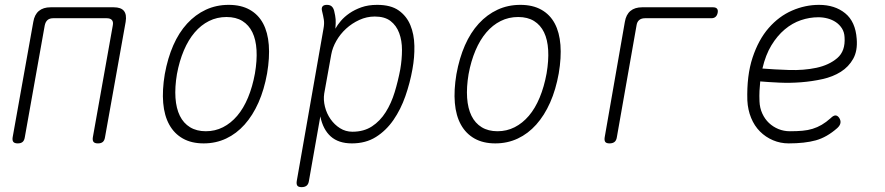

<svg xmlns="http://www.w3.org/2000/svg" viewBox="-20 -580 3640 790"><path d="M53 10Q40 10 35 4Q30 -2 32 -15L117 -490Q122 -520 140 -535Q158 -550 188 -550H448Q478 -550 490 -535Q502 -520 497 -490L412 -15Q410 -2 403 4Q396 10 383 10Q370 10 365 4Q360 -2 362 -15L444 -475Q447 -490 440.5 -497.5Q434 -505 419 -505H199Q184 -505 175.5 -497.5Q167 -490 164 -475L82 -15Q80 -2 73 4Q66 10 53 10Z M818 10Q768 10 732.5 -10Q697 -30 676.5 -67Q656 -104 651.5 -156.5Q647 -209 658 -275Q670 -341 693 -393.5Q716 -446 750 -483Q784 -520 827 -540Q870 -560 921 -560Q972 -560 1007.5 -540Q1043 -520 1062.5 -483.5Q1082 -447 1086 -395Q1090 -343 1079 -278Q1067 -211 1043.5 -158Q1020 -105 986.5 -67.5Q953 -30 910.5 -10Q868 10 818 10ZM827 -40Q865 -40 897.5 -56.5Q930 -73 956 -103.5Q982 -134 1000.5 -178.5Q1019 -223 1029 -278Q1038 -331 1035.5 -374Q1033 -417 1018.5 -447Q1004 -477 977.5 -493.5Q951 -510 912 -510Q873 -510 840 -493.5Q807 -477 781 -446.5Q755 -416 736.5 -372.5Q718 -329 708 -275Q699 -221 702 -177.5Q705 -134 720 -103.5Q735 -73 762 -56.5Q789 -40 827 -40Z M1360 -462Q1368 -477 1382.5 -494Q1397 -511 1418 -525.5Q1439 -540 1467 -550Q1495 -560 1532 -560Q1588 -560 1620.5 -537Q1653 -514 1668.5 -476.5Q1684 -439 1685 -391.5Q1686 -344 1677 -295Q1667 -239 1648 -184.5Q1629 -130 1599 -86.5Q1569 -43 1527 -16.5Q1485 10 1428 10Q1373 10 1341 -18.5Q1309 -47 1298 -101L1251 165Q1249 178 1241.5 184Q1234 190 1221 190Q1208 190 1203.5 184Q1199 178 1201 165L1311 -462Q1315 -483 1312.5 -499Q1310 -515 1305 -535Q1302 -547 1307 -553.5Q1312 -560 1325 -560Q1338 -560 1345 -553.5Q1352 -547 1355 -535Q1360 -514 1361 -500.5Q1362 -487 1360 -462ZM1522 -512Q1489 -512 1458.5 -498Q1428 -484 1404 -462Q1380 -440 1364 -412Q1348 -384 1343 -356L1314 -195Q1310 -169 1317 -141Q1324 -113 1340 -90Q1356 -67 1379 -52.5Q1402 -38 1430 -38Q1477 -38 1510.5 -60Q1544 -82 1567 -118.5Q1590 -155 1604 -201Q1618 -247 1627 -295Q1634 -336 1634 -374.5Q1634 -413 1622.5 -444Q1611 -475 1587 -493.5Q1563 -512 1522 -512Z M2018 10Q1968 10 1932.5 -10Q1897 -30 1876.5 -67Q1856 -104 1851.5 -156.5Q1847 -209 1858 -275Q1870 -341 1893 -393.5Q1916 -446 1950 -483Q1984 -520 2027 -540Q2070 -560 2121 -560Q2172 -560 2207.5 -540Q2243 -520 2262.5 -483.5Q2282 -447 2286 -395Q2290 -343 2279 -278Q2267 -211 2243.5 -158Q2220 -105 2186.5 -67.5Q2153 -30 2110.5 -10Q2068 10 2018 10ZM2027 -40Q2065 -40 2097.5 -56.5Q2130 -73 2156 -103.5Q2182 -134 2200.5 -178.5Q2219 -223 2229 -278Q2238 -331 2235.5 -374Q2233 -417 2218.5 -447Q2204 -477 2177.5 -493.5Q2151 -510 2112 -510Q2073 -510 2040 -493.5Q2007 -477 1981 -446.5Q1955 -416 1936.5 -372.5Q1918 -329 1908 -275Q1899 -221 1902 -177.5Q1905 -134 1920 -103.5Q1935 -73 1962 -56.5Q1989 -40 2027 -40Z M2488 10Q2475 10 2470.5 4Q2466 -2 2468 -15L2551 -490Q2556 -520 2574 -535Q2592 -550 2622 -550H2914Q2925 -550 2930 -544.5Q2935 -539 2933 -528Q2931 -517 2924.5 -511Q2918 -505 2907 -505H2634Q2619 -505 2610 -497.5Q2601 -490 2599 -475L2518 -15Q2516 -2 2508.5 4Q2501 10 2488 10Z M3433 -95Q3440 -84 3438 -73.5Q3436 -63 3425 -53Q3382 -15 3336.5 -2.5Q3291 10 3225 10Q3191 10 3160.5 -3Q3130 -16 3107 -39Q3084 -62 3070.5 -95Q3057 -128 3055 -167Q3052 -269 3076.5 -343Q3101 -417 3143 -465Q3185 -513 3239 -536.5Q3293 -560 3350 -560Q3415 -560 3457.5 -525.5Q3500 -491 3505 -420Q3509 -371 3490.5 -338Q3472 -305 3439.5 -284.5Q3407 -264 3364 -254.5Q3321 -245 3276 -241.5Q3231 -238 3187 -240Q3143 -242 3108 -245Q3106 -226 3105 -206Q3104 -186 3105 -163Q3106 -136 3116.5 -113Q3127 -90 3144 -74Q3161 -58 3183 -49Q3205 -40 3230 -40Q3259 -40 3281.5 -42Q3304 -44 3323.5 -50Q3343 -56 3361 -66.5Q3379 -77 3398 -94Q3409 -105 3417.5 -105Q3426 -105 3433 -95ZM3117 -298Q3166 -294 3226.5 -292Q3287 -290 3339 -301Q3391 -312 3425 -341Q3459 -370 3455 -427Q3454 -448 3444 -463.5Q3434 -479 3419 -489Q3404 -499 3385.5 -504Q3367 -509 3347 -509Q3311 -509 3275.5 -497Q3240 -485 3209 -459Q3178 -433 3154 -393.5Q3130 -354 3117 -298Z"/></svg>

Font: Maple Mono NL Thin
Style: Italic
Weight: 250
Italic angle: -10°
Monospace: yes
Designer: subframe7536
Version: Version 7.000